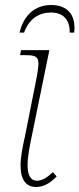

<svg xmlns="http://www.w3.org/2000/svg" viewBox="-20 -736 317 766"><path d="M58 -606H76C97 -663 137 -686 183 -686C229 -686 259 -661 258 -606H276C284 -677 249 -716 184 -716C121 -716 75 -677 58 -606ZM124 10C156 10 182 -7 206 -32L191 -49C168 -28 149 -15 127 -15C103 -15 90 -36 90 -76C90 -110 98 -152 107 -194L177 -536H64L60 -516H80C137 -516 140 -505 127 -431L80 -194C70 -149 62 -109 62 -76C62 -16 86 10 124 10Z"/></svg>

Font: Noto Serif SemiCondensed Thin
Style: Italic
Weight: 100
Width: 4
Italic angle: -12°
Designer: Monotype Design Team
Foundry: Monotype Imaging Inc.
Version: Version 2.013